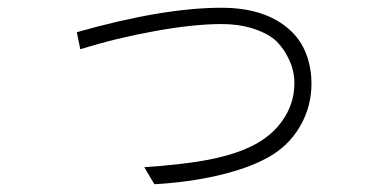

<svg xmlns="http://www.w3.org/2000/svg" viewBox="-20 -425 1002 495"><path d="M551 -405Q664 -405 727 -348Q755 -323 769 -287Q783 -251 783 -209Q783 -149 752.5 -97.5Q722 -46 667 -17Q617 10 541.5 27.5Q466 45 378 50L352 6Q443 0 505.5 -11Q568 -22 613 -41Q673 -66 706 -111Q739 -156 739 -211Q739 -242 725 -272Q711 -302 688 -323Q664 -342 629 -352.5Q594 -363 551 -363Q480 -363 380 -345Q280 -327 187 -298L178 -342Q400 -405 551 -405Z"/></svg>

Font: Gmarket Sans TTF Light
Style: Regular
Weight: 300
Designer: Creative Director : Sungho Lee; Art Director : Kiwoong Choi; Project Manager : Sori Yang, Jongwook Yoon; Font Designer :
Foundry: Sandoll Inc.
Version: Version 1.000;hotconv 1.0.109;makeotfexe 2.5.65596